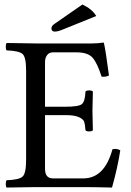

<svg xmlns="http://www.w3.org/2000/svg" viewBox="-20 -840 589 862"><path d="M350.1 -819.8Q393.1 -799.8 412.1 -768.1L268.1 -710Q240.2 -697.8 226.1 -698.2Q210.9 -698.2 210.9 -712.9Q210.9 -724.1 226.1 -733.9ZM272.9 -360.8Q334 -360.8 347.9 -372.8Q361.8 -384.8 363.8 -429.2Q367.7 -434.1 379.9 -434.1Q392.1 -434.1 397 -429.2Q395 -369.1 395 -342.8Q395 -324.7 397 -254.9Q392.1 -250 380.1 -250Q368.2 -250 363.8 -254.9Q361.8 -281.7 357.9 -293.5Q354 -305.2 334 -314.2Q314 -323.2 272.9 -323.2H182.1V-82Q182.1 -39.1 217.8 -39.1H354Q449.2 -39.1 484.9 -169.9Q503.9 -174.8 520 -165Q507.8 -85.9 482.9 2Q402.8 0 355 0H140.1Q59.1 1 9.8 2Q5.9 -2 5.9 -13.9Q5.9 -25.9 9.8 -30.8Q65.9 -32.7 81.5 -47.4Q97.2 -62 97.2 -122.1V-522.9Q97.2 -583 81.5 -597.4Q65.9 -611.8 9.8 -613.8Q5.9 -617.7 5.9 -629.9Q5.9 -642.1 9.8 -647L139.2 -645H394Q419.9 -645 442.9 -648.9Q446.8 -648.9 446.8 -646Q454.6 -611.8 469.2 -501Q453.1 -493.2 436 -496.1Q417 -556.2 396 -580.6Q375 -605 323.2 -605H217.8Q200.7 -605 191.4 -592.5Q182.1 -580.1 182.1 -561V-360.8Z"/></svg>

Font: Linux Libertine Capitals
Style: Small Caps
Weight: 400
Designer: Philipp H. Poll
Foundry: Philipp H. Poll
Version: Version 5.1.3